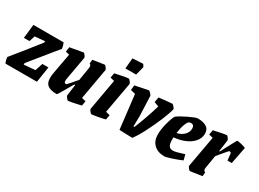

<svg xmlns="http://www.w3.org/2000/svg" viewBox="-32 -1250 2491 1848"><g transform="rotate(30 1213.0 -326.0)"><path d="M334 -175 401 -174 374 0H24Q18 -13 13 -32.5Q8 -52 8 -64Q147 -234 247 -363V-377L137 -367L116 -303H54L71 -457H407Q411 -450 416.5 -430.5Q422 -411 424 -394L368 -326Q221 -146 182 -97L181 -79L306 -90Z M889 -427 828 -82 873 -71 864 -18Q831 -10 784 -0.5Q737 9 724 9Q718 9 704.5 -8.5Q691 -26 692 -33L709 -157H699L673 -113Q605 8 599 8Q529 8 497 -16Q465 -40 465 -94Q465 -125 470 -151L512 -380L470 -391L478 -444Q493 -445 553 -457Q621 -469 623 -469Q629 -469 642 -452Q655 -435 654 -427L610 -179Q606 -160 606 -145Q606 -132 611 -126Q616 -120 628 -120Q635 -120 718 -219L742 -365Q743 -370 743 -377Q743 -390 738.5 -396Q734 -402 726 -406L730 -450Q850 -469 857 -469Q863 -469 876.5 -452Q890 -435 889 -427Z M952 -33 1013 -378 968 -389 977 -442Q1005 -449 1058 -459Q1111 -469 1125 -469Q1130 -469 1144 -451.5Q1158 -434 1157 -427L1095 -82L1141 -71L1131 -18Q1107 -11 1052 -1Q997 9 984 9Q978 9 964.5 -8Q951 -25 952 -33ZM1047 -537 1058 -655 1174 -661 1191 -634 1166 -537Z M1294 4 1250 -371 1197 -384 1203 -438 1270 -452Q1346 -468 1350 -468Q1354 -468 1370.5 -451.5Q1387 -435 1387 -428L1396 -205L1393 -93H1404Q1424 -138 1455.5 -227Q1487 -316 1504 -378L1453 -397L1463 -454Q1485 -457 1537 -462.5Q1589 -468 1610 -469Q1615 -469 1630 -451.5Q1645 -434 1644 -427Q1635 -383 1598.5 -295Q1562 -207 1517 -120Q1472 -33 1438 9Z M1780 -194Q1779 -186 1779 -170Q1779 -122 1792.5 -101Q1806 -80 1838 -80Q1856 -80 1881 -86.5Q1906 -93 1960 -110L1975 -50Q1933 -31 1872 -11Q1811 9 1795 9Q1721 9 1678 -31.5Q1635 -72 1635 -144Q1635 -198 1652.5 -266.5Q1670 -335 1690 -371Q1719 -395 1795.5 -432Q1872 -469 1893 -469Q1952 -469 1988.5 -447.5Q2025 -426 2025 -375Q2025 -323 1989 -283Q1953 -243 1896.5 -220.5Q1840 -198 1780 -194ZM1784 -245Q1828 -252 1861 -283Q1894 -314 1894 -357Q1894 -376 1885 -387Q1876 -398 1859 -398Q1850 -398 1842 -396Q1824 -390 1808 -347Q1792 -304 1784 -245Z M2426 -449 2389 -260H2342L2333 -340Q2319 -348 2312 -348Q2309 -348 2242 -267L2218 -238L2194 -95Q2193 -90 2193 -83Q2193 -61 2213 -54L2209 -10Q2086 9 2079 9Q2073 9 2059.5 -8Q2046 -25 2047 -33L2109 -378L2064 -389L2073 -442Q2106 -450 2154.5 -459.5Q2203 -469 2216 -469Q2221 -469 2233.5 -451.5Q2246 -434 2245 -427L2227 -299H2234L2268 -364Q2278 -382 2302 -427.5Q2326 -473 2329 -473Q2343 -473 2376 -465Q2409 -457 2426 -449Z"/></g></svg>

Font: Grenze
Style: Bold Italic
Weight: 700
Italic angle: -10°
Designer: Renata Polastri
Foundry: Omnibus-Type
Version: Version 1.002; ttfautohint (v1.8)